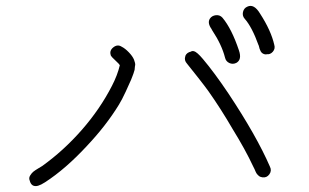

<svg xmlns="http://www.w3.org/2000/svg" viewBox="-20 -748 1040 647"><path d="M785.2 -578.1Q795.9 -546.9 776.4 -536.1Q764.6 -530.3 752.9 -535.6Q741.2 -541 738.3 -553.7Q727.5 -596.7 695.3 -645.5Q695.3 -646.5 694.3 -646.5Q694.3 -647.5 693.4 -649.4Q677.7 -670.9 687.5 -685.5Q694.3 -695.3 707.5 -696.8Q720.7 -698.2 729.5 -688.5Q760.7 -651.4 785.2 -578.1ZM904.3 -596.7Q908.2 -584 899.4 -573.7Q890.6 -563.5 877.9 -565.4V-564.5Q864.3 -564.5 858.4 -575.2Q854.5 -582 851.6 -595.7V-594.7Q829.1 -657.2 804.7 -684.6Q795.9 -694.3 798.8 -707.5Q801.8 -720.7 813.5 -725.6Q835.9 -736.3 856.4 -702.1Q893.6 -644.5 904.3 -596.7ZM431.6 -546.9Q433.6 -541 435.1 -535.6Q436.5 -530.3 434.6 -523.4Q433.6 -517.6 433.6 -512.7Q432.6 -507.8 429.7 -500Q426.8 -493.2 425.8 -489.7Q424.8 -486.3 421.4 -478.5Q418 -470.7 417 -468.8Q417 -467.8 403.8 -439.5Q390.6 -411.1 380.9 -395.5Q337.9 -325.2 273.4 -256.8Q201.2 -178.7 131.8 -133.8Q118.2 -125 108.4 -122.1Q85.9 -116.2 80.1 -139.6Q76.2 -148.4 82 -157.2Q86.9 -165 92.3 -169.4Q97.7 -173.8 108.4 -180.2Q119.1 -186.5 122.1 -188.5Q194.3 -240.2 255.9 -310.5Q317.4 -380.9 357.4 -459Q376 -495.1 383.8 -528.3Q382.8 -531.2 370.1 -543Q355.5 -556.6 353.5 -560.5V-561.5Q347.7 -577.1 361.8 -588.4Q376 -599.6 389.6 -590.8Q401.4 -585 414.1 -571.8Q426.8 -558.6 431.6 -546.9ZM889.6 -186.5Q896.5 -172.9 887.7 -160.6Q878.9 -148.4 864.3 -150.4Q856.4 -151.4 851.6 -155.8Q846.7 -160.2 844.2 -164.1Q841.8 -168 837.9 -177.7Q834 -186.5 833 -187.5Q806.6 -244.1 763.7 -313.5Q724.6 -380.9 682.6 -440.4Q672.9 -454.1 648.4 -485.4Q624 -516.6 610.4 -533.2Q599.6 -544.9 604.5 -558.6V-559.6Q609.4 -571.3 624 -574.2H623Q628.9 -577.1 633.8 -575.2Q643.6 -573.2 664.1 -548.8Q702.1 -503.9 750 -432.6Q844.7 -290 889.6 -186.5Z"/></svg>

Font: irohamaru Light
Style: Regular
Weight: 200
Designer: [Source Han Sans]
Ryoko NISHIZUKA  (kana & ideographs); Paul D. Hunt (Latin, Greek & Cyrillic); Wenlong ZHANG  (bopomofo
Version: Version 1.01